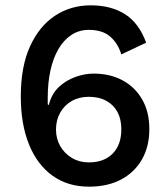

<svg xmlns="http://www.w3.org/2000/svg" viewBox="-20 -690 630 720"><path d="M320 -670Q396 -670 448.5 -637Q501 -604 528 -530L435 -486Q422 -528 393 -553Q364 -578 313 -578Q276 -578 247 -558.5Q218 -539 198.5 -505Q179 -471 169 -425Q159 -379 159 -324Q159 -320 159 -314Q159 -308 159 -299L163 -296Q173 -337 199.5 -362.5Q226 -388 261.5 -401Q297 -414 331 -414Q393 -414 440 -388.5Q487 -363 513.5 -316.5Q540 -270 540 -206Q540 -140 512 -91.5Q484 -43 433.5 -16.5Q383 10 314 10Q234 10 176.5 -31.5Q119 -73 88.5 -149Q58 -225 58 -328Q58 -441 93 -517Q128 -593 187 -631.5Q246 -670 320 -670ZM313 -327Q277 -327 249.5 -311.5Q222 -296 206 -268Q190 -240 190 -204Q190 -170 206 -142Q222 -114 250 -97.5Q278 -81 313 -81Q370 -81 402.5 -114Q435 -147 435 -205Q435 -243 420.5 -270Q406 -297 378.5 -312Q351 -327 313 -327Z"/></svg>

Font: Kantumruy Pro Medium
Style: Regular
Weight: 500
Designer: Sovichet Tep
Foundry: Sovichet Tep
Version: Version 1.002